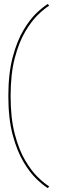

<svg xmlns="http://www.w3.org/2000/svg" viewBox="-20 -771 316 978"><path d="M224 187.5Q200.5 173.5 166.5 141.2Q132.5 109 99.5 53.5Q66.5 -2 44.5 -84.5Q22.5 -167 22.5 -281.5Q22.5 -396.5 44.5 -479.2Q66.5 -562 99.5 -617.5Q132.5 -673 166.5 -705Q200.5 -737 224 -751L230 -741.5Q206.5 -727.5 173.5 -695.8Q140.5 -664 108.5 -610Q76.5 -556 55.2 -475Q34 -394 34 -281.5Q34 -169.5 55.2 -88.5Q76.5 -7.5 108.5 46.5Q140.5 100.5 173.5 132.2Q206.5 164 230 178Z"/></svg>

Font: Anybody ExtraExpanded Thin
Style: Regular
Weight: 100
Width: 8
Designer: Tyler Finck
Foundry: Etcetera Type Company
Version: Version 1.010; ttfautohint (v1.8.3) -l 8 -r 50 -G 200 -x 14 